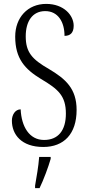

<svg xmlns="http://www.w3.org/2000/svg" viewBox="-20 -744 451 985"><path d="M202 10C308 10 373 -57 373 -180C373 -289 317 -339 231 -390C144 -440 112 -476 112 -558C112 -634 146 -687 212 -687C278 -687 311 -631 311 -560C340 -560 358 -575 358 -612C358 -665 308 -724 217 -724C122 -724 58 -654 58 -556C58 -443 108 -389 190 -339C278 -287 318 -253 318 -161C318 -74 278 -26 206 -26C130 -26 90 -95 86 -183C58 -183 41 -155 41 -125C41 -54 90 10 202 10ZM160 208V221H183C203 180 228 113 240 71V61H181C177 112 168 161 160 208Z"/></svg>

Font: Noto Serif Myanmar ExtraCondensed Light
Style: Regular
Weight: 300
Width: 2
Designer: Ben Mitchell and the Monotype Design Team
Foundry: Monotype Imaging Inc.
Version: Version 2.106